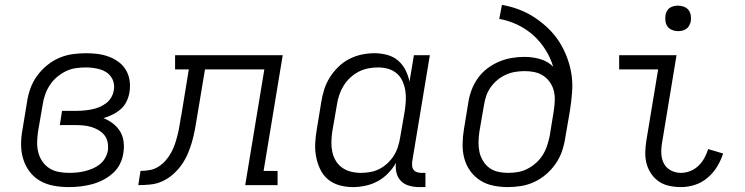

<svg xmlns="http://www.w3.org/2000/svg" viewBox="-20 -755 3040 783"><path d="M260 8Q229 8 199 2.5Q169 -3 143.5 -17.5Q118 -32 100.5 -55.5Q83 -79 74.5 -107Q66 -135 66 -166Q66 -197 72 -228L90 -338Q94 -366 103.5 -393Q113 -420 130 -444Q147 -468 170.5 -487.5Q194 -507 220.5 -518.5Q247 -530 275 -534Q303 -538 331 -538Q355 -538 378.5 -535Q402 -532 423.5 -524Q445 -516 463.5 -502.5Q482 -489 493.5 -469.5Q505 -450 508.5 -426.5Q512 -403 508 -379Q505 -360 496.5 -342Q488 -324 473 -310.5Q458 -297 439.5 -288Q421 -279 402 -273Q423 -265 440.5 -251.5Q458 -238 469.5 -219.5Q481 -201 484 -177.5Q487 -154 483 -131Q480 -108 469 -86Q458 -64 439 -47.5Q420 -31 398 -20Q376 -9 352.5 -3Q329 3 306 5.5Q283 8 260 8ZM262 -50Q278 -50 293.5 -51.5Q309 -53 325.5 -57Q342 -61 357.5 -67.5Q373 -74 386.5 -84.5Q400 -95 408.5 -110Q417 -125 420 -141Q422 -158 419 -174.5Q416 -191 406 -203.5Q396 -216 381.5 -224.5Q367 -233 351.5 -237.5Q336 -242 319 -243.5Q302 -245 284 -245H224L233 -303H294Q309 -303 324 -304.5Q339 -306 354.5 -309Q370 -312 384.5 -318Q399 -324 412 -333.5Q425 -343 433.5 -357.5Q442 -372 444 -387Q447 -401 444 -415.5Q441 -430 433 -441.5Q425 -453 413.5 -460.5Q402 -468 388.5 -472Q375 -476 360 -478Q345 -480 330 -480Q310 -480 289 -477Q268 -474 248.5 -464.5Q229 -455 212 -440.5Q195 -426 183 -407.5Q171 -389 164 -369Q157 -349 154 -328L135 -218Q132 -197 131.5 -175.5Q131 -154 136 -134Q141 -114 152.5 -97Q164 -80 181 -69Q198 -58 219 -54Q240 -50 262 -50Z M544 0 553 -58Q572 -58 591 -61.5Q610 -65 626.5 -75.5Q643 -86 656 -101Q669 -116 678.5 -133.5Q688 -151 694 -169.5Q700 -188 704.5 -206Q709 -224 712 -242.5Q715 -261 718 -279Q718 -280 718.5 -280Q719 -280 719 -280V-281Q719 -282 719 -282Q719 -282 719 -282L750 -472H694V-530H1133L1055 -58H1112V0H980L1058 -472H816L783 -274Q779 -249 774.5 -225Q770 -201 763 -176.5Q756 -152 746 -128.5Q736 -105 721 -83.5Q706 -62 685.5 -44Q665 -26 641.5 -15.5Q618 -5 593 -2.5Q568 0 544 0Z M1419 8Q1391 8 1364 0.5Q1337 -7 1317 -24Q1297 -41 1285.5 -65.5Q1274 -90 1269 -116.5Q1264 -143 1265.5 -171.5Q1267 -200 1272 -228L1290 -338Q1294 -364 1302 -389.5Q1310 -415 1324.5 -438.5Q1339 -462 1359.5 -482Q1380 -502 1404.5 -514.5Q1429 -527 1455 -532.5Q1481 -538 1507 -538Q1534 -538 1559.5 -531Q1585 -524 1603.5 -508Q1622 -492 1633.5 -469.5Q1645 -447 1650 -422L1668 -530H1733L1661 -96Q1660 -86 1661 -77Q1662 -68 1667.5 -61.5Q1673 -55 1681.5 -52.5Q1690 -50 1699 -50H1715V8H1690Q1669 8 1649 2.5Q1629 -3 1615.5 -16.5Q1602 -30 1597 -50Q1592 -70 1595 -91Q1582 -68 1562.5 -48Q1543 -28 1519.5 -15.5Q1496 -3 1470 2.5Q1444 8 1419 8ZM1452 -50Q1471 -50 1490.5 -53.5Q1510 -57 1527.5 -66Q1545 -75 1560.5 -89.5Q1576 -104 1586.5 -121Q1597 -138 1603 -157Q1609 -176 1612 -195L1631 -305Q1634 -326 1635 -347Q1636 -368 1632.5 -388Q1629 -408 1620.5 -426Q1612 -444 1597 -456.5Q1582 -469 1562.5 -474.5Q1543 -480 1522 -480Q1501 -480 1481 -476Q1461 -472 1442.5 -462.5Q1424 -453 1408 -438Q1392 -423 1381 -405Q1370 -387 1363.5 -367.5Q1357 -348 1354 -328L1335 -218Q1332 -198 1331.5 -177Q1331 -156 1335 -136.5Q1339 -117 1349 -100Q1359 -83 1375 -71.5Q1391 -60 1411 -55Q1431 -50 1452 -50Z M2051 8Q2021 8 1991.5 2Q1962 -4 1938 -19.5Q1914 -35 1897.5 -58Q1881 -81 1873.5 -109Q1866 -137 1866.5 -167.5Q1867 -198 1872 -228L1890 -338Q1894 -364 1903.5 -389Q1913 -414 1929 -436.5Q1945 -459 1967.5 -476Q1990 -493 2015 -503.5Q2040 -514 2066 -518.5Q2092 -523 2119 -523Q2152 -523 2183 -514Q2214 -505 2236 -483Q2225 -520 2204 -553Q2183 -586 2154.5 -611.5Q2126 -637 2090.5 -654Q2055 -671 2016 -678L2027 -735Q2063 -729 2097 -716Q2131 -703 2160.5 -683.5Q2190 -664 2215.5 -639.5Q2241 -615 2260 -585.5Q2279 -556 2292 -522Q2305 -488 2310.5 -452Q2316 -416 2313 -378Q2310 -340 2304 -302L2285 -192Q2281 -165 2272 -138.5Q2263 -112 2246.5 -88Q2230 -64 2207.5 -44.5Q2185 -25 2159 -13Q2133 -1 2105.5 3.5Q2078 8 2051 8ZM2052 -50Q2073 -50 2093 -53.5Q2113 -57 2132 -67Q2151 -77 2167 -91.5Q2183 -106 2194 -124Q2205 -142 2211.5 -162Q2218 -182 2222 -202L2239 -307Q2242 -328 2242.5 -348Q2243 -368 2238 -386.5Q2233 -405 2222 -420.5Q2211 -436 2195 -446.5Q2179 -457 2159.5 -461Q2140 -465 2120 -465Q2101 -465 2082 -462Q2063 -459 2044.5 -451Q2026 -443 2010 -430Q1994 -417 1982 -400.5Q1970 -384 1963.5 -365.5Q1957 -347 1954 -328L1935 -218Q1932 -198 1931.5 -177Q1931 -156 1935 -136.5Q1939 -117 1949.5 -99.5Q1960 -82 1975.5 -70.5Q1991 -59 2011 -54.5Q2031 -50 2052 -50Z M2757 8Q2733 8 2709.5 3Q2686 -2 2667.5 -14.5Q2649 -27 2636 -46Q2623 -65 2617 -87Q2611 -109 2611.5 -133.5Q2612 -158 2616 -182L2664 -472H2505V-530H2739L2680 -173Q2676 -151 2677 -128.5Q2678 -106 2687.5 -88Q2697 -70 2716 -60Q2735 -50 2757 -50Q2776 -50 2795 -57.5Q2814 -65 2828.5 -79Q2843 -93 2852.5 -110.5Q2862 -128 2868 -147L2929 -129Q2920 -101 2904.5 -75.5Q2889 -50 2865.5 -30Q2842 -10 2813.5 -1Q2785 8 2757 8ZM2745 -628Q2733 -628 2721.5 -632.5Q2710 -637 2703 -646Q2696 -655 2694 -667.5Q2692 -680 2694 -693Q2695 -701 2699.5 -709.5Q2704 -718 2711.5 -723Q2719 -728 2728 -730Q2737 -732 2745 -732Q2758 -732 2769.5 -727.5Q2781 -723 2788 -714Q2795 -705 2797 -692.5Q2799 -680 2797 -667Q2795 -659 2790.5 -650.5Q2786 -642 2778.5 -637Q2771 -632 2762.5 -630Q2754 -628 2745 -628Z"/></svg>

Font: Iosevka Curly Slab LtEx
Style: Italic
Weight: 300
Width: 7
Italic angle: -9°
Monospace: yes
Designer: Belleve Invis
Foundry: Belleve Invis
Version: Version 11.1.0; ttfautohint (v1.8.3)